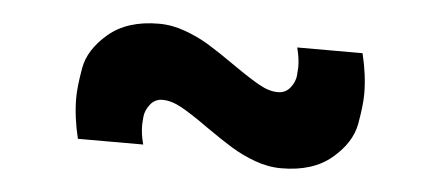

<svg xmlns="http://www.w3.org/2000/svg" viewBox="-31 -489 796 347"><g transform="rotate(5 367.0 -315.5)"><path d="M488 -195Q464 -195 440.2 -203.8Q416.5 -212.5 396.5 -224.8Q376.5 -237 348 -257Q318 -278.5 299 -289Q280 -299.5 264 -299.5Q250 -299.5 241.5 -288.5Q233 -277.5 232 -266Q231 -254.5 231 -250Q231 -234.5 236 -216H117.5Q108 -255 108 -289.5Q108 -309.5 114 -343.8Q120 -378 154 -407Q188 -436 245.5 -436Q269.5 -436 293.5 -427.2Q317.5 -418.5 337.5 -406.2Q357.5 -394 386 -374Q417.5 -352 435.8 -341.8Q454 -331.5 470 -331.5Q484 -331.5 492.5 -342.2Q501 -353 502 -364.5Q503 -376 503 -380Q503 -396 498 -415H616.5Q626 -376 626 -342Q626 -321.5 619.8 -287Q613.5 -252.5 579.5 -223.8Q545.5 -195 488 -195Z"/></g></svg>

Font: Vela Sans ExtBd
Style: Regular
Weight: 800
Designer: Principal design: Mikhail Sharanda - project Manrope.
Design modification: Ravid Balaliev
Foundry: Mikhail Sharanda
Version: Version 1.001